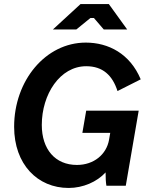

<svg xmlns="http://www.w3.org/2000/svg" viewBox="-20 -920 738 951"><path d="M320 11C391 11 460 -19 503 -66C503 -39 504 -18 507 0H603L667 -372H407L388 -262H526L520 -227C507 -155 445 -103 361 -103C253 -103 187 -181 187 -301C187 -453 277 -592 407 -592C489 -592 537 -547 562 -469L677 -527C624 -654 517 -709 405 -709C206 -709 50 -521 50 -292C50 -106 166 11 320 11ZM242 -774H358L428 -831H445L494 -774H610L519 -900H379Z"/></svg>

Font: Fixel Text 20240404 SemiBold
Style: Italic
Weight: 600
Width: 4
Italic angle: -10°
Designer: AlfaBravo + MacPaw
Foundry: Kyrylo Tkachov, Marchela Mozhyna, Serhii Makarenko, Maria Weinstein, Zakhar Kryvoshyya
Version: Version 1.211;Glyphs 3.2 (3225)